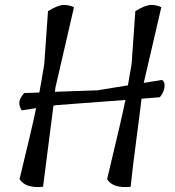

<svg xmlns="http://www.w3.org/2000/svg" viewBox="-20 -755 709 776"><path d="M174 -710Q215 -735 237.5 -735Q260 -735 279 -726L204 -401L202 -384L374 -390L497 -410Q506 -459 512 -497L527 -710Q568 -735 590.5 -735Q613 -735 632 -726L561 -420L635 -432Q647 -424 645 -403.5Q643 -383 626 -362L552 -356Q547 -311 531 -190.5Q515 -70 508 0Q435 7 413 -31Q473 -281 487 -351L207 -330L196 -328Q156 -16 154 0Q83 7 59 -31Q111 -244 126 -318L68 -309Q44 -343 78 -379L139 -381Q148 -428 159 -497Z"/></svg>

Font: Tillana
Style: Regular
Weight: 400
Designer: Lipi Raval (Devanagari, Latin), Jonny Pinhorn (Latin)
Foundry: Indian Type Foundry
Version: Version 2.002;PS 1.0;hotconv 1.0.79;makeotf.lib2.5.61930; tt